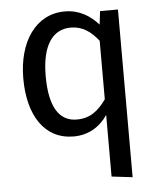

<svg xmlns="http://www.w3.org/2000/svg" viewBox="-53 -585 700 844"><g transform="rotate(-5 296.5 -163.0)"><path d="M419 -527 412 -468C376 -508 329 -539 264 -539C135 -539 57 -422 57 -261C57 -97 128 12 256 12C320 12 372 -19 406 -70V202L498 213V-527ZM276 -61C200 -61 156 -124 156 -263C156 -400 205 -466 284 -466C336 -466 373 -439 406 -397V-139C371 -90 335 -61 276 -61Z"/></g></svg>

Font: FSans
Style: Regular
Weight: 400
Designer: Carrois Corporate & Edenspiekermann AG
Foundry: Carrois Corporate GbR & Edenspiekermann AG
Version: Version 4.106;PS 004.106;hotconv 1.0.70;makeotf.lib2.5.58329